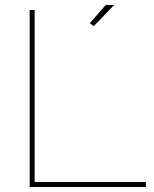

<svg xmlns="http://www.w3.org/2000/svg" viewBox="-20 -750 619 770"><path d="M565 0H99V-710H119V-20H565ZM438 -730 356 -645 340 -657 404 -730Z"/></svg>

Font: Raleway
Style: Thin
Weight: 100
Designer: Matt McInerney, Pablo Impallari, Rodrigo Fuenzalida
Foundry: Matt McInerney, Pablo Impallari, Rodrigo Fuenzalida
Version: Version 3.000